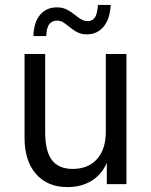

<svg xmlns="http://www.w3.org/2000/svg" viewBox="-20 -750 615 782"><path d="M254 12Q174 12 127 -41Q80 -94 80 -189V-530H164V-212Q164 -134 191.5 -98Q219 -62 276 -62Q339 -62 375 -102Q411 -142 411 -214V-530H495V0H415V-86Q393 -38 352 -13Q311 12 254 12ZM333 -610Q313 -610 296.5 -618Q280 -626 263 -640Q246 -654 236 -660Q226 -666 211 -666Q193 -666 181.5 -652.5Q170 -639 168 -603H116Q118 -661 144 -690.5Q170 -720 211 -720Q235 -720 252.5 -711Q270 -702 287 -688Q303 -675 314 -669.5Q325 -664 337 -664Q356 -664 366 -678Q376 -692 379 -730H431Q428 -673 402 -641.5Q376 -610 333 -610Z"/></svg>

Font: Geist
Style: Regular
Weight: 400
Designer: Basement.studio, Andrés Briganti, Mateo Zaragoza
Foundry: Basement.studio, Vercel, Andrés Briganti, Guido Ferreyra, Mateo Zaragoza
Version: Version 1.401